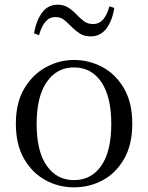

<svg xmlns="http://www.w3.org/2000/svg" viewBox="-20 -788 636 823"><path d="M297 15Q231 15 174.5 -16Q118 -47 83 -107.5Q48 -168 48 -258Q48 -348 84 -408.5Q120 -469 177 -500Q234 -531 297 -531Q362 -531 419 -500.5Q476 -470 511.5 -409Q547 -348 547 -258Q547 -168 512 -107Q477 -46 420.5 -15.5Q364 15 297 15ZM297 -16Q372 -16 414.5 -78Q457 -140 457 -257Q457 -373 414.5 -436Q372 -499 297 -499Q223 -499 180 -436Q137 -373 137 -257Q137 -140 180 -78Q223 -16 297 -16ZM126 -645Q135 -700 160.5 -734Q186 -768 227 -768Q253 -768 272.5 -755.5Q292 -743 307 -727Q324 -709 340 -697Q356 -685 379 -685Q405 -685 422 -704.5Q439 -724 449 -761L470 -754Q461 -698 435.5 -665Q410 -632 369 -632Q341 -632 322.5 -644Q304 -656 289 -671Q272 -688 256.5 -701.5Q241 -715 217 -715Q192 -715 175 -695Q158 -675 147 -637Z"/></svg>

Font: Early Summer Mincho
Style: Regular
Weight: 400
Designer: GuiWonder
Version: Version 1.002